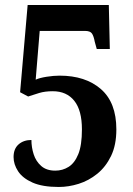

<svg xmlns="http://www.w3.org/2000/svg" viewBox="-20 -734 529 764"><path d="M214 10Q149 10 109.5 -7.5Q70 -25 52 -52.5Q34 -80 34 -109Q34 -142 54 -159.5Q74 -177 105 -177Q105 -148 114 -120Q123 -92 144 -73.5Q165 -55 200 -55Q229 -55 253 -70Q277 -85 291.5 -120.5Q306 -156 306 -219Q306 -295 275.5 -333Q245 -371 190 -371Q159 -371 136 -364Q113 -357 92 -350L60 -367L90 -714H413L417 -539H365L357 -568Q353 -590 346 -600.5Q339 -611 318 -611H138L122 -417Q137 -424 165 -428.5Q193 -433 217 -433Q320 -433 381.5 -379.5Q443 -326 443 -219Q443 -157 422 -113.5Q401 -70 367 -42.5Q333 -15 293 -2.5Q253 10 214 10Z"/></svg>

Font: Noto Serif Hebrew Condensed
Style: Bold
Weight: 700
Width: 3
Designer: Monotype Design Team
Foundry: Monotype Imaging Inc.
Version: Version 2.004; ttfautohint (v1.8.4.7-5d5b)